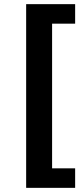

<svg xmlns="http://www.w3.org/2000/svg" viewBox="-20 -725 394 925"><path d="M106 180V-705H342V-611H231V86H342V180Z"/></svg>

Font: Nunito Sans 12pt ExtraLight
Style: Bold
Weight: 700
Version: Version 3.101;gftools[0.9.27]